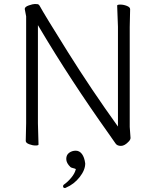

<svg xmlns="http://www.w3.org/2000/svg" viewBox="-20 -718 778 962"><path d="M296 215Q296 210 300 207Q319 194 336.5 173Q354 152 359 133L360 129Q354 126 345 124Q336 122 333 119Q312 99 312 78.5Q312 58 326.5 47.5Q341 37 359.5 37Q378 37 390.5 53.5Q403 70 407 101Q407 134 379 169.5Q351 205 311 222Q308 224 305 224Q296 224 296 215ZM111 -101V-636L104 -673Q104 -684 124.5 -691Q145 -698 155 -698Q165 -698 169.5 -697Q174 -696 178 -690Q203 -644 320.5 -456.5Q438 -269 571 -84V-584L567 -690Q567 -695 583 -695Q599 -695 615.5 -688.5Q632 -682 632 -672L630 -583V-82L634 -27Q634 -19 626 -10Q605 13 586 13Q567 13 559 1Q549 -13 524 -49Q332 -319 179 -577L170 -592V-100L173 6Q173 11 158 11Q143 11 126 4.5Q109 -2 109 -12Z"/></svg>

Font: Moon Stars Kai T Light
Style: Regular
Weight: 300
Designer: GuiWonder
Version: Version 1.101